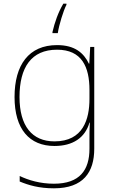

<svg xmlns="http://www.w3.org/2000/svg" viewBox="-20 -783 623 1043"><path d="M341 -757V-763H324C296 -716 277 -661 265 -609V-603H294C300 -646 325 -727 341 -757ZM290 -538C136 -538 59 -430 59 -256C59 -81 140 10 276 10C375 10 442 -34 466 -117H468C466 -78 466 -56 466 -17V25C466 140 414 215 273 215C198 215 135 196 87 173V203C135 223 192 240 273 240C433 240 492 152 492 25V-528H470L465 -437H463C435 -495 387 -538 290 -538ZM290 -513C425 -513 466 -419 466 -294V-246C466 -136 432 -15 276 -15C154 -15 86 -99 86 -256C86 -417 150 -513 290 -513Z"/></svg>

Font: Noto Sans Gurmukhi UI Thin
Style: Regular
Weight: 100
Designer: Jelle Bosma - Monotype Design Team
Foundry: Monotype Imaging Inc.
Version: Version 2.004